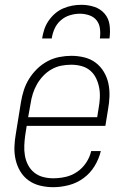

<svg xmlns="http://www.w3.org/2000/svg" viewBox="-20 -770 540 798"><path d="M201 8Q173 8 146.5 1.5Q120 -5 99 -20Q78 -35 64.5 -57.5Q51 -80 45 -106Q39 -132 40 -160Q41 -188 46 -215L67 -345Q71 -370 79 -395Q87 -420 101 -442.5Q115 -465 134.5 -484Q154 -503 177.5 -515.5Q201 -528 226.5 -533Q252 -538 277 -538Q304 -538 330.5 -531.5Q357 -525 377.5 -509.5Q398 -494 411.5 -471.5Q425 -449 430.5 -423Q436 -397 435 -369.5Q434 -342 429 -315L418 -247H91L85 -209Q82 -188 81 -166Q80 -144 83.5 -123.5Q87 -103 96.5 -84.5Q106 -66 122 -53Q138 -40 158.5 -34.5Q179 -29 201 -29Q226 -29 251.5 -34.5Q277 -40 299.5 -55Q322 -70 337.5 -93Q353 -116 359 -142H399Q391 -109 373 -79.5Q355 -50 327 -29.5Q299 -9 266 -0.5Q233 8 201 8ZM384 -283 390 -321Q394 -342 395 -364Q396 -386 392 -406.5Q388 -427 379 -445.5Q370 -464 354.5 -477Q339 -490 318.5 -495.5Q298 -501 276 -501Q255 -501 234.5 -497Q214 -493 194.5 -482Q175 -471 159.5 -454.5Q144 -438 133.5 -419.5Q123 -401 116.5 -380.5Q110 -360 107 -339L97 -283ZM155 -610Q158 -629 164 -647.5Q170 -666 181.5 -683Q193 -700 208.5 -713.5Q224 -727 242.5 -735Q261 -743 280 -746.5Q299 -750 318 -750Q346 -750 372 -741.5Q398 -733 415 -713Q432 -693 435.5 -665.5Q439 -638 435 -610H395Q398 -630 395.5 -650.5Q393 -671 381.5 -685.5Q370 -700 351 -706.5Q332 -713 312 -713Q291 -713 270 -706.5Q249 -700 232.5 -685.5Q216 -671 207 -651Q198 -631 195 -610Z"/></svg>

Font: Iosevka Curly Slab XLtObl
Style: Regular
Weight: 200
Italic angle: -9°
Monospace: yes
Designer: Belleve Invis
Foundry: Belleve Invis
Version: Version 11.1.0; ttfautohint (v1.8.3)